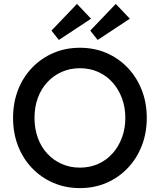

<svg xmlns="http://www.w3.org/2000/svg" viewBox="-20 -955 822 985"><path d="M47 -350Q47 -428 72.5 -493.5Q98 -559 144.5 -607.5Q191 -656 253.5 -683Q316 -710 390 -710Q464 -710 526.5 -683Q589 -656 635.5 -607Q682 -558 707.5 -492.5Q733 -427 733 -350Q733 -273 707.5 -207.5Q682 -142 635.5 -93Q589 -44 526.5 -17Q464 10 390 10Q316 10 253.5 -17Q191 -44 144.5 -92.5Q98 -141 72.5 -206.5Q47 -272 47 -350ZM623 -350Q623 -405 605.5 -451.5Q588 -498 557 -532.5Q526 -567 483.5 -586Q441 -605 390 -605Q339 -605 296.5 -586Q254 -567 222.5 -533Q191 -499 174 -452.5Q157 -406 157 -350Q157 -295 174 -248Q191 -201 222.5 -167Q254 -133 296.5 -114Q339 -95 390 -95Q441 -95 483.5 -114Q526 -133 557 -167.5Q588 -202 605.5 -248.5Q623 -295 623 -350ZM282 -750 244 -798 375 -935 447 -859ZM574 -935 646 -859 481 -750 443 -798Z"/></svg>

Font: Our Lexend
Style: Regular
Weight: 400
Designer: Bonnie Shaver-Troup, Thomas Jockin
Foundry: Lexend
Version: Version 1.007